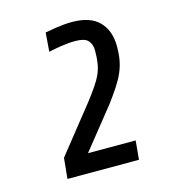

<svg xmlns="http://www.w3.org/2000/svg" viewBox="-82 -774 574 638"><g transform="rotate(-15 205.0 -455.0)"><path d="M73 -205 80 -276 205 -433Q225 -459 238 -478Q251 -497 258.5 -514Q266 -531 269 -549.5Q272 -568 272 -593Q272 -616 260 -628.5Q248 -641 217 -641Q193 -641 167.5 -637Q142 -633 124 -629L129 -694Q132 -694 141.5 -696Q151 -698 164 -700Q177 -702 192 -703.5Q207 -705 222 -705Q285 -705 315.5 -673.5Q346 -642 346 -588Q346 -561 342 -540Q338 -519 329.5 -499.5Q321 -480 307 -458.5Q293 -437 273 -410L161 -270H325L319 -205Z"/></g></svg>

Font: Share
Style: Italic
Weight: 400
Version: Version 1.002